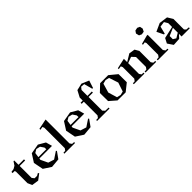

<svg xmlns="http://www.w3.org/2000/svg" viewBox="386 -2353 3948 3948"><g transform="rotate(-45 2359.5 -379.0)"><path d="M395 -104 411.1 -81.1 288.1 11.2 139.2 -11.2 96.2 -106.9V-444.8L85 -471.2H25.9V-503.9L99.1 -515.1L160.2 -550.8L212.9 -629.9H232.9V-504.9H392.1V-471.2H232.9V-124L271 -75.2L341.8 -74.2Z M483.9 -308.1 593.8 -480 808.1 -517.1 957 -430.2 995.1 -293H627.9L623 -259.8L696.8 -104L826.2 -63L978 -164.1L994.1 -148.9L891.1 -4.9L689.9 13.2L525.9 -94.2ZM632.8 -328.1 863.8 -327.1 860.8 -377.9 808.1 -455.1 720.7 -475.1 647.9 -432.1Z M1284.7 -770V-75.2L1315.9 -29.8L1371.6 -26.9V0H1061.5V-26.9L1115.7 -29.8L1147.5 -74.2V-667L1130.9 -707L1060.5 -695.8V-724.1Z M1420.4 -308.1 1530.3 -480 1744.6 -517.1 1893.6 -430.2 1931.6 -293H1564.5L1559.6 -259.8L1633.3 -104L1762.7 -63L1914.6 -164.1L1930.7 -148.9L1827.6 -4.9L1626.5 13.2L1462.4 -94.2ZM1569.3 -328.1 1800.3 -327.1 1797.4 -377.9 1744.6 -455.1 1657.2 -475.1 1584.5 -432.1Z M2100.1 -75.2V-473.1H2038.1V-504.9H2100.1V-592.8L2175.3 -734.9L2327.1 -770L2486.3 -702.1L2433.1 -538.1H2411.1L2361.3 -723.1L2279.3 -730L2237.3 -676.8V-504.9H2364.3V-473.1H2237.3V-75.2L2280.3 -29.8L2375 -26.9V0H2013.2V-26.9L2067.4 -29.8Z M2844.2 0 2608.9 -1 2461.9 -128.9 2460 -366.2 2606 -504.9H2839.8L3005.9 -368.2L3007.8 -130.9ZM2588.9 -250 2647.9 -55.2 2733.9 -35.2 2814 -55.2 2878.9 -250 2813 -451.2 2732.9 -471.2 2647 -450.2Z M3081.5 -464.8 3305.7 -514.2V-418L3464.8 -514.2L3593.8 -493.2L3646 -403.8V-75.2L3676.8 -29.8L3731 -26.9V0H3421.9V-26.9L3475.6 -29.8L3508.8 -75.2V-363.8L3439 -438L3305.7 -389.2V-75.2L3336.9 -29.8L3390.6 -26.9V0H3081.5V-26.9L3135.7 -29.8L3168.9 -75.2V-409.2L3151.9 -449.2L3081.5 -438Z M3988.8 -620.1 3923.3 -608.9 3866.7 -634.8 3849.6 -706.1 3884.8 -757.8 3949.7 -771 4005.4 -745.1 4018.6 -680.2ZM3776.4 0V-26.9L3830.6 -29.8L3863.8 -75.2V-416L3848.6 -450.2L3786.6 -440.9V-467.8L3975.6 -518.1H4000.5V-75.2L4033.7 -29.8L4087.4 -26.9V0Z M4469.7 0V-76.2L4400.4 0L4234.4 9.8L4153.3 -110.8L4208.5 -216.8L4469.7 -275.9V-387.2L4422.4 -465.8L4306.6 -449.2L4265.6 -285.2H4243.7L4171.4 -434.1L4348.6 -514.2L4535.6 -488.8L4606.4 -373V-67.9L4638.7 -32.2L4708.5 -26.9V0ZM4302.7 -87.9 4366.7 -48.8 4469.7 -110.8V-252L4302.7 -179.2Z"/></g></svg>

Font: Ortica Angular Bold
Style: Regular
Weight: 700
Designer: Benedetta Bovani
Foundry: Collletttivo
Version: Version 2.000;Glyphs 3.1.2 (3151)